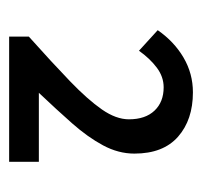

<svg xmlns="http://www.w3.org/2000/svg" viewBox="-31 -816 442 420"><g transform="rotate(90 190.0 -606.0)"><path d="M60 -405V-448Q117 -499 157.5 -538Q198 -577 219.5 -608Q241 -639 241 -667Q241 -703 222 -723Q203 -743 171 -743Q148 -743 128 -728Q108 -713 91 -689L46 -730Q71 -766 106 -786.5Q141 -807 182 -807Q242 -807 279 -774.5Q316 -742 316 -679Q316 -644 298 -610.5Q280 -577 250 -543Q220 -509 183 -470H334V-405Z"/></g></svg>

Font: Assistant ExtraLight SemiBold
Style: Regular
Weight: 600
Version: Version 3.000